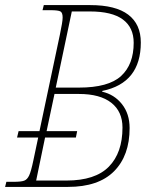

<svg xmlns="http://www.w3.org/2000/svg" viewBox="-37 -734 614 754"><path d="M472 -231Q472 -123 411 -61.5Q350 0 230 0H-17L-12 -20H17Q46 -20 58 -24.5Q70 -29 77.5 -45Q85 -61 94 -104L113 -194H30L36 -219H118L198 -597Q209 -649 209 -665Q209 -684 200.5 -689Q192 -694 161 -694H130L135 -714H317Q417 -714 466.5 -676.5Q516 -639 516 -567Q516 -408 365 -377L364 -374Q412 -363 442 -325Q472 -287 472 -231ZM182 -390H273Q389 -390 438.5 -435.5Q488 -481 488 -566Q488 -626 445.5 -657.5Q403 -689 316 -689H245ZM444 -233Q444 -296 400 -330.5Q356 -365 273 -365H177L146 -219H266L261 -194H140L105 -25H224Q337 -25 390.5 -79.5Q444 -134 444 -233Z"/></svg>

Font: Noto Serif NarrowThin
Style: Italic
Weight: 250
Width: 4
Italic angle: -12°
Designer: Monotype Design Team
Foundry: Monotype Imaging Inc.
Version: Version 1.001